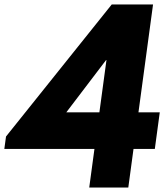

<svg xmlns="http://www.w3.org/2000/svg" viewBox="-21 -845 740 865"><path d="M602.8 -339 668.5 -825H482.5L6.1 -230L-1.5 -174H404.5L381 0H557L580.5 -174H676.5L698.8 -339ZM458.6 -574 426.8 -339H277.8L456.6 -574Z"/></svg>

Font: Hussar Techniczny
Style: Bold 
Weight: 700
Foundry: Cannot Into Space Fonts
Version: Version 0.77